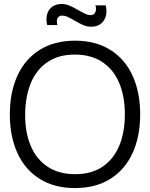

<svg xmlns="http://www.w3.org/2000/svg" viewBox="-20 -942 764 977"><path d="M361.7 15Q256.2 15 181.5 -32.1Q106.8 -79.2 68.4 -163.8Q30 -248.5 30 -360Q30 -471.5 68.4 -556.2Q106.8 -640.8 181.5 -687.9Q256.2 -735 361.7 -735Q467.2 -735 541.8 -687.9Q616.5 -640.8 654.9 -556.2Q693.3 -471.5 693.3 -360Q693.3 -248.5 654.9 -163.8Q616.5 -79.2 541.8 -32.1Q467.2 15 361.7 15ZM361.7 -55.7Q444.3 -55.3 501.2 -93.4Q558 -131.5 586.7 -200.1Q615.3 -268.7 615.3 -360Q615.3 -451.2 586.7 -519.6Q558 -588 501.2 -626Q444.5 -664 361.7 -664.3Q279.3 -664.7 222.5 -626.6Q165.7 -588.5 137.2 -520.1Q108.7 -451.7 108 -360Q107.3 -269.2 136 -200.6Q164.7 -132 221.8 -94Q278.8 -56 361.7 -55.7ZM444 -806Q423.7 -806 404.1 -814.2Q384.5 -822.5 357.8 -838.3Q336.3 -850.8 322.8 -856.8Q309.2 -862.7 297 -862.7Q284.7 -862.7 277.7 -855.6Q270.7 -848.5 269.6 -837.3Q268.5 -826.2 272.3 -814.3H220.3Q212.8 -844 219.4 -868.5Q226 -893 245.3 -907.3Q264.7 -921.7 293.3 -921.7Q314 -921.7 333.6 -913.4Q353.2 -905.2 380.5 -889.3Q402.3 -876.8 415.6 -870.9Q428.8 -865 441 -865Q458 -865 464.9 -879.6Q471.8 -894.2 465.7 -914.7H517.7Q525.2 -885.3 518.6 -860.3Q512 -835.3 492.7 -820.7Q473.3 -806 444 -806Z"/></svg>

Font: Hauora
Style: Regular
Weight: 400
Designer: Wayne Shih
Foundry: WCYS
Version: Version 1.001